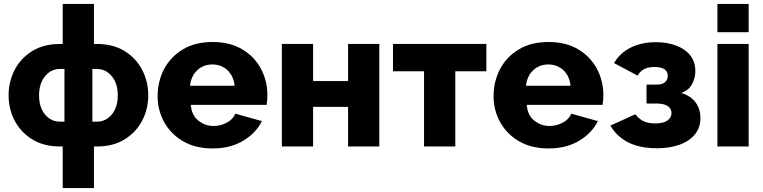

<svg xmlns="http://www.w3.org/2000/svg" viewBox="-20 -750 3908 983"><path d="M301 213V0H288Q204 0 145 -36.5Q86 -73 55 -132.5Q24 -192 24 -262Q24 -332 55 -392Q86 -452 145 -488.5Q204 -525 288 -525H301V-730H461V-525H475Q559 -525 618 -488.5Q677 -452 708 -392Q739 -332 739 -262Q739 -192 708 -132.5Q677 -73 618 -36.5Q559 0 475 0H461V213ZM288 -127H310V-397H288Q241 -397 210.5 -359.5Q180 -322 180 -262Q180 -201 210.5 -164Q241 -127 288 -127ZM453 -127H475Q522 -127 552.5 -164Q583 -201 583 -262Q583 -322 552.5 -359.5Q522 -397 475 -397H453Z M1069 10Q980 10 917 -27Q854 -64 820.5 -125Q787 -186 787 -257Q787 -333 820 -396Q853 -459 916 -497Q979 -535 1069 -535Q1158 -535 1221 -497Q1284 -459 1316.5 -397Q1349 -335 1349 -264Q1349 -235 1345 -213H957Q961 -160 995.5 -132.5Q1030 -105 1074 -105Q1109 -105 1141 -122Q1173 -139 1185 -168L1321 -130Q1290 -68 1224.5 -29Q1159 10 1069 10ZM953 -311H1181Q1176 -361 1144.5 -390.5Q1113 -420 1067 -420Q1021 -420 989.5 -390Q958 -360 953 -311Z M1423 0V-525H1583V-335H1762V-525H1922V0H1762V-203H1583V0Z M2151 0V-385H1992V-525H2470V-385H2311V0Z M2789 10Q2700 10 2637 -27Q2574 -64 2540.5 -125Q2507 -186 2507 -257Q2507 -333 2540 -396Q2573 -459 2636 -497Q2699 -535 2789 -535Q2878 -535 2941 -497Q3004 -459 3036.5 -397Q3069 -335 3069 -264Q3069 -235 3065 -213H2677Q2681 -160 2715.5 -132.5Q2750 -105 2794 -105Q2829 -105 2861 -122Q2893 -139 2905 -168L3041 -130Q3010 -68 2944.5 -29Q2879 10 2789 10ZM2673 -311H2901Q2896 -361 2864.5 -390.5Q2833 -420 2787 -420Q2741 -420 2709.5 -390Q2678 -360 2673 -311Z M3344 9Q3254 9 3195.5 -21.5Q3137 -52 3105 -107L3233 -165Q3249 -143 3273 -130.5Q3297 -118 3335 -118Q3376 -118 3397 -133Q3418 -148 3418 -171Q3418 -193 3400 -206Q3382 -219 3345 -220H3290V-317H3346Q3371 -317 3385 -329.5Q3399 -342 3399 -362Q3399 -383 3382.5 -395Q3366 -407 3330 -407Q3298 -407 3277.5 -396Q3257 -385 3244 -363L3124 -427Q3153 -478 3208.5 -506Q3264 -534 3338 -534Q3395 -534 3441 -517Q3487 -500 3513.5 -467Q3540 -434 3540 -385Q3540 -352 3523.5 -320Q3507 -288 3468 -274Q3517 -259 3541.5 -225.5Q3566 -192 3566 -146Q3566 -96 3537 -61Q3508 -26 3457.5 -8.5Q3407 9 3344 9Z M3653 -585V-730H3813V-585ZM3653 0V-525H3813V0Z"/></svg>

Font: Raleway ExtraBold
Style: Regular
Weight: 800
Designer: Matt McInerney, Pablo Impallari, Rodrigo Fuenzalida
Foundry: Matt McInerney, Pablo Impallari, Rodrigo Fuenzalida
Version: Version 4.026